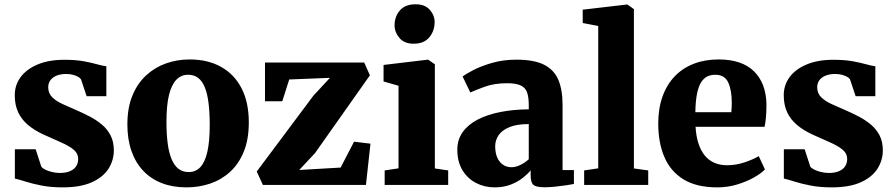

<svg xmlns="http://www.w3.org/2000/svg" viewBox="-20 -840 4066 872"><path d="M264.5 11Q211.5 11 169.2 2.8Q127 -5.5 96.5 -15.2Q66 -25 47.5 -29V-162H142L167.5 -83.5Q172 -76.5 185.2 -69.8Q198.5 -63 216.2 -58.8Q234 -54.5 251.5 -54.5Q280 -54.5 298.5 -62.8Q317 -71 326 -85.2Q335 -99.5 335 -117Q335 -143.5 313.8 -160.8Q292.5 -178 257 -193.5Q221.5 -209 177.5 -229Q136.5 -248 107.2 -272.5Q78 -297 62.5 -330.2Q47 -363.5 47 -407.5Q47 -453.5 73.8 -489.8Q100.5 -526 151 -547.2Q201.5 -568.5 272 -568.5Q324 -568.5 360.2 -561.8Q396.5 -555 421.2 -548Q446 -541 463 -539V-403H373.5L348 -479.5Q344.5 -485.5 335 -491Q325.5 -496.5 311.8 -500.2Q298 -504 280.5 -504Q255.5 -504 237 -496.5Q218.5 -489 208.8 -475.5Q199 -462 199 -443.5Q199 -416.5 216.8 -398.8Q234.5 -381 263.5 -367.8Q292.5 -354.5 325 -340.5Q356.5 -327 387.2 -311Q418 -295 442.8 -274.2Q467.5 -253.5 482.2 -225Q497 -196.5 497 -157.5Q497 -112 472.8 -73.8Q448.5 -35.5 397 -12.2Q345.5 11 264.5 11Z M558.5 -275Q558.5 -350 581.2 -405.5Q604 -461 643.5 -497.5Q683 -534 733.8 -552Q784.5 -570 841 -570Q924 -570 984.2 -536.2Q1044.5 -502.5 1077.2 -438.8Q1110 -375 1110 -284Q1110 -207 1087.2 -151.2Q1064.5 -95.5 1025 -59.5Q985.5 -23.5 934.5 -6.2Q883.5 11 827 11Q765 11 715.5 -8Q666 -27 631 -63.8Q596 -100.5 577.2 -153.8Q558.5 -207 558.5 -275ZM837 -58.5Q869 -58.5 890 -81Q911 -103.5 921.8 -150.8Q932.5 -198 932.5 -272Q932.5 -328.5 927.2 -371.2Q922 -414 910.5 -442.8Q899 -471.5 880.2 -486Q861.5 -500.5 834.5 -500.5Q803 -500.5 781 -478Q759 -455.5 747.5 -408.5Q736 -361.5 736 -287Q736 -230 741.8 -187.2Q747.5 -144.5 759.8 -116Q772 -87.5 791 -73Q810 -58.5 837 -58.5Z M1478.5 -486.5 1293.5 -479 1262 -380H1183.5V-556H1634L1660 -498L1411 -145L1339 -68L1527 -79L1588 -196.5L1662.5 -187.5L1642 0H1174L1146 -61L1403 -405Z M1727 0V-66L1790 -75.5V-450.5L1722 -470V-545L1922.5 -569H1924.5L1955 -548V-75L2015.5 -66V0ZM1858 -641.5Q1816 -641.5 1794 -667.8Q1772 -694 1772 -725Q1772 -764.5 1796 -792.5Q1820 -820.5 1867 -820.5H1868Q1910 -820.5 1932 -795.5Q1954 -770.5 1954 -739.5Q1954 -700 1930 -670.8Q1906 -641.5 1859 -641.5Z M2226 11Q2180.5 11 2142 -9Q2103.5 -29 2080.2 -67.2Q2057 -105.5 2057 -160Q2057 -205.5 2081.2 -239.8Q2105.5 -274 2149.2 -296.8Q2193 -319.5 2252.2 -331.2Q2311.5 -343 2381.5 -343.5V-363Q2381.5 -397.5 2374.2 -419.2Q2367 -441 2345.8 -451.5Q2324.5 -462 2283 -462Q2225.5 -462 2182.8 -446.5Q2140 -431 2116 -420L2081 -492.5Q2094 -503 2128.8 -521.2Q2163.5 -539.5 2214.2 -554.2Q2265 -569 2325.5 -569Q2405.5 -569 2451 -546Q2496.5 -523 2515.8 -477.5Q2535 -432 2535 -363.5V-67.5H2586.5V-4.5Q2575 -2 2551.5 1.5Q2528 5 2501.2 7.8Q2474.5 10.5 2453 10.5Q2414.5 10.5 2402.2 -0.8Q2390 -12 2390 -43.5V-66.5Q2377.5 -50.5 2354.5 -32.2Q2331.5 -14 2299.2 -1.5Q2267 11 2226 11ZM2303.5 -80.5Q2322 -80.5 2344 -91.2Q2366 -102 2381.5 -117V-276.5Q2326.5 -276.5 2292.8 -262.2Q2259 -248 2244 -225.2Q2229 -202.5 2229 -176Q2229 -146 2238.2 -124.8Q2247.5 -103.5 2264.2 -92Q2281 -80.5 2303.5 -80.5Z M2697 -75.5V-722L2626.5 -735.5V-796L2827 -819.5H2829.5L2859 -798.5V-75L2924 -66V0H2633V-66Z M3238 11Q3142.5 11 3083.2 -26Q3024 -63 2996.8 -128.2Q2969.5 -193.5 2969.5 -278Q2969.5 -347.5 2989 -401.8Q3008.5 -456 3044.5 -493.5Q3080.5 -531 3131 -550.5Q3181.5 -570 3243.5 -570Q3349.5 -570 3404.2 -516.2Q3459 -462.5 3461 -367Q3461 -333 3458.8 -308Q3456.5 -283 3452.5 -264H3139Q3141.5 -221.5 3152 -189Q3162.5 -156.5 3180.5 -134.2Q3198.5 -112 3224 -100.8Q3249.5 -89.5 3283 -89.5Q3323 -89.5 3363.2 -103.2Q3403.5 -117 3426 -131L3454 -70.5Q3439 -54 3406 -35Q3373 -16 3329.2 -2.5Q3285.5 11 3238 11ZM3138 -330.5H3301.5Q3302 -341 3302.8 -351.2Q3303.5 -361.5 3303.5 -372Q3303.5 -431 3287.2 -465.8Q3271 -500.5 3228.5 -500.5Q3209.5 -500.5 3193.5 -493.2Q3177.5 -486 3165.2 -467.8Q3153 -449.5 3146 -416.2Q3139 -383 3138 -330.5Z M3757 11Q3704 11 3661.8 2.8Q3619.5 -5.5 3589 -15.2Q3558.5 -25 3540 -29V-162H3634.5L3660 -83.5Q3664.5 -76.5 3677.8 -69.8Q3691 -63 3708.8 -58.8Q3726.5 -54.5 3744 -54.5Q3772.5 -54.5 3791 -62.8Q3809.5 -71 3818.5 -85.2Q3827.5 -99.5 3827.5 -117Q3827.5 -143.5 3806.2 -160.8Q3785 -178 3749.5 -193.5Q3714 -209 3670 -229Q3629 -248 3599.8 -272.5Q3570.5 -297 3555 -330.2Q3539.5 -363.5 3539.5 -407.5Q3539.5 -453.5 3566.2 -489.8Q3593 -526 3643.5 -547.2Q3694 -568.5 3764.5 -568.5Q3816.5 -568.5 3852.8 -561.8Q3889 -555 3913.8 -548Q3938.5 -541 3955.5 -539V-403H3866L3840.5 -479.5Q3837 -485.5 3827.5 -491Q3818 -496.5 3804.2 -500.2Q3790.5 -504 3773 -504Q3748 -504 3729.5 -496.5Q3711 -489 3701.2 -475.5Q3691.5 -462 3691.5 -443.5Q3691.5 -416.5 3709.2 -398.8Q3727 -381 3756 -367.8Q3785 -354.5 3817.5 -340.5Q3849 -327 3879.8 -311Q3910.5 -295 3935.2 -274.2Q3960 -253.5 3974.8 -225Q3989.5 -196.5 3989.5 -157.5Q3989.5 -112 3965.2 -73.8Q3941 -35.5 3889.5 -12.2Q3838 11 3757 11Z"/></svg>

Font: Merriweather Light 18pt Black
Style: Regular
Weight: 900
Version: Version 2.100